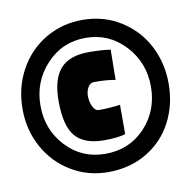

<svg xmlns="http://www.w3.org/2000/svg" viewBox="-65 -766 661 663"><g transform="rotate(-10 265.0 -434.5)"><path d="M8.8 -433.1Q8.8 -507.8 42 -569.1Q75.2 -630.4 134 -665.8Q192.9 -701.2 265.1 -701.2Q340.3 -701.2 399.4 -663.8Q458.5 -626.5 489.7 -565.9Q521 -505.4 521 -434.1Q521 -359.9 489.7 -299.6Q458.5 -239.3 399.2 -203.6Q339.8 -168 263.2 -168Q192.4 -168 133.8 -203.4Q75.2 -238.8 42 -299.6Q8.8 -360.4 8.8 -433.1ZM264.2 -231.9Q348.6 -231.9 403.8 -290.5Q459 -349.1 459 -434.1Q459 -518.1 403.1 -578.1Q347.2 -638.2 265.1 -638.2Q183.1 -638.2 127.4 -578.1Q71.8 -518.1 71.8 -434.1Q71.8 -350.1 127 -291Q182.1 -231.9 264.2 -231.9ZM342.8 -390.1V-287.1Q316.9 -278.8 268.1 -278.8Q198.2 -278.8 167.2 -315.7Q136.2 -352.5 136.2 -439Q136.2 -515.6 168 -551.8Q199.7 -587.9 268.1 -587.9Q289.6 -587.9 308.6 -586.7Q327.6 -585.4 335.9 -584L344.2 -583L342.8 -477.1Q315.9 -482.9 268.1 -482.9Q254.4 -482.9 246.6 -469.2Q238.8 -455.6 238.8 -439Q238.8 -419.4 246.8 -402.1Q254.9 -384.8 268.1 -384.8Q289.6 -384.8 308.1 -386.2Q326.7 -387.7 335 -388.7Z"/></g></svg>

Font: TitilliumText25L
Style: 999 wt
Weight: 900
Designer: Accademia di Belle Arti di Urbino and others
Foundry: Accademia di Belle Arti di Urbino and others.
Version: Version 25.000